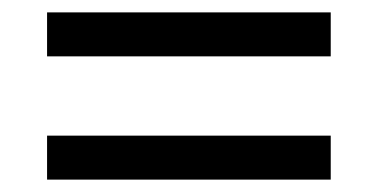

<svg xmlns="http://www.w3.org/2000/svg" viewBox="-20 -507 612 310"><path d="M56 -416V-487H514V-416ZM56 -217V-288H514V-217Z"/></svg>

Font: Noto Sans Sharada
Style: Regular
Weight: 400
Designer: Monotype Design Team
Foundry: Monotype Imaging Inc.
Version: Version 2.006; ttfautohint (v1.8.4.7-5d5b)